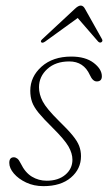

<svg xmlns="http://www.w3.org/2000/svg" viewBox="-20 -644 379 672"><path d="M143.5 -11.5Q184 -11.5 208.8 -32.5Q233.5 -53.5 233.5 -85Q233.5 -107 219.8 -131.2Q206 -155.5 163 -198Q132 -228.5 115.2 -249Q98.5 -269.5 92.2 -287.2Q86 -305 86 -326.5Q86 -375.5 125.5 -410.8Q165 -446 229.5 -446Q279 -446 307.8 -424Q336.5 -402 336.5 -377Q336.5 -359 318.5 -359Q304.5 -359 294.5 -381.5Q273 -429 222.5 -429Q174.5 -429 145.5 -402.5Q116.5 -376 116.5 -338.5Q116.5 -314 129.5 -289Q142.5 -264 186 -221Q217.5 -190.5 234.2 -170Q251 -149.5 257.2 -132.8Q263.5 -116 263.5 -97.5Q263.5 -52.5 228.2 -22.5Q193 7.5 132 7.5Q98.5 7.5 71.5 -5.2Q44.5 -18 28.5 -36.8Q12.5 -55.5 12.5 -74Q12.5 -93.5 28.5 -93.5Q34.5 -93.5 40.5 -89Q46.5 -84.5 52.5 -72Q68 -40 91.5 -25.8Q115 -11.5 143.5 -11.5ZM138 -498.5Q128.5 -492 124.5 -496Q120.5 -500 128 -507L242 -613Q254 -624.5 262.5 -624.5Q271.5 -624.5 277.5 -613L337 -507Q341 -500 334.5 -496Q329.5 -493 323.5 -498.5L252 -581Z"/></svg>

Font: Fraunces 72pt Soft Thin
Style: Italic
Weight: 100
Italic angle: -16°
Version: Version 1.000;[0bf87f6ff]